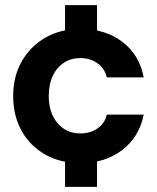

<svg xmlns="http://www.w3.org/2000/svg" viewBox="-20 -620 608 744"><path d="M232 104V-68H356V104ZM232 -428V-600H356V-428ZM292 12Q213 12 154.5 -21.5Q96 -55 63.5 -113.5Q31 -172 31 -248Q31 -324 64.5 -382.5Q98 -441 156.5 -474.5Q215 -508 292 -508Q388 -508 454 -458Q520 -408 537 -320H394Q386 -355 357.5 -375Q329 -395 291 -395Q256 -395 228.5 -377.5Q201 -360 185 -327Q169 -294 169 -248Q169 -214 178 -187.5Q187 -161 203.5 -142Q220 -123 242 -113Q264 -103 291 -103Q317 -103 338 -111.5Q359 -120 374 -136.5Q389 -153 394 -176H537Q520 -90 454 -39Q388 12 292 12Z"/></svg>

Font: DM Sans 36pt
Style: Bold
Weight: 700
Version: Version 4.004;gftools[0.9.30]